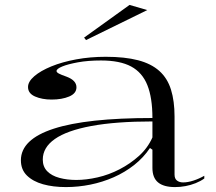

<svg xmlns="http://www.w3.org/2000/svg" viewBox="-20 -746 880 781"><path d="M410 -515Q488 -515 541.5 -501Q595 -487 628 -457.5Q661 -428 675.5 -381.5Q690 -335 690 -272V-36Q690 -19 700 -11.5Q710 -4 725 -4Q744 -4 767 -11.5Q790 -19 811 -31V-20Q796 -9 776 -1Q756 7 734.5 11Q713 15 692 15Q646 15 623 -4Q600 -23 600 -63Q600 -90 600 -103Q600 -116 600 -123Q600 -130 600 -137L590 -144Q564 -105 526 -75Q488 -45 442.5 -25Q397 -5 347.5 5Q298 15 248 15Q196 15 155 3.5Q114 -8 89.5 -32Q65 -56 65 -94Q65 -179 198.5 -222.5Q332 -266 600 -266Q600 -348 579.5 -399.5Q559 -451 513.5 -475.5Q468 -500 391 -500Q338 -500 297 -492.5Q256 -485 233 -475.5Q210 -466 210 -457Q210 -452 219 -447Q228 -442 251 -434Q291 -419 291 -391Q291 -366 261.5 -353.5Q232 -341 190 -341Q151 -341 122.5 -353.5Q94 -366 94 -392Q94 -414 119.5 -436Q145 -458 189 -476Q233 -494 290 -504.5Q347 -515 410 -515ZM600 -252Q451 -252 351.5 -233.5Q252 -215 203 -180.5Q154 -146 154 -97Q154 -68 172 -49.5Q190 -31 221.5 -22.5Q253 -14 290 -14Q331 -14 377 -24.5Q423 -35 466.5 -57.5Q510 -80 545.5 -112Q581 -144 600 -187ZM330 -583 322 -593 507 -726 579 -705Z"/></svg>

Font: Kalnia SemiExpanded Light
Style: Regular
Weight: 300
Width: 6
Designer: Frida Medrano
Foundry: Frida Medrano
Version: Version 1.105